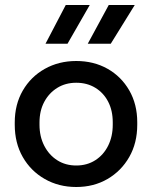

<svg xmlns="http://www.w3.org/2000/svg" viewBox="-20 -738 608 768"><path d="M285 10Q215 10 159 -22Q103 -54 71 -110Q39 -166 39 -239V-248Q39 -320 71 -375.5Q103 -431 159 -462.5Q215 -494 285 -494Q355 -494 410 -463Q465 -432 497 -376.5Q529 -321 529 -249V-239Q529 -166 497 -110Q465 -54 410 -22Q355 10 285 10ZM285 -76Q328 -76 361 -97Q394 -118 412.5 -155Q431 -192 431 -239V-249Q431 -296 412.5 -331.5Q394 -367 361 -387Q328 -407 285 -407Q242 -407 209 -386.5Q176 -366 157 -330.5Q138 -295 138 -248V-239Q138 -192 157 -155Q176 -118 209 -97Q242 -76 285 -76ZM162 -563 243 -718H339L250 -563ZM331 -563 415 -718H519L423 -563Z"/></svg>

Font: SUSE Medium
Style: Regular
Weight: 500
Designer: Rene Bieder
Foundry: SUSE
Version: Version 1.000